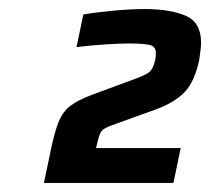

<svg xmlns="http://www.w3.org/2000/svg" viewBox="-20 -824 464 424"><path d="M77 -420 90 -482Q99 -528 108.5 -552.5Q118 -577 135 -590Q152 -603 184 -615L268 -646Q302 -658 310 -665Q318 -672 322 -689Q324 -695 324 -700.5Q324 -706 324 -708Q324 -722 309.5 -725Q295 -728 264 -728Q245 -728 213.5 -726Q182 -724 149 -720L164 -792Q193 -797 231 -800.5Q269 -804 300 -804Q355 -804 389.5 -789.5Q424 -775 424 -730Q424 -723 423 -714.5Q422 -706 420 -692Q410 -645 389 -622Q368 -599 326 -583L226 -547Q210 -541 205 -535.5Q200 -530 196 -513L192 -497H379L363 -420Z"/></svg>

Font: Saira
Style: Bold Italic
Weight: 700
Italic angle: -12°
Designer: Hector Gatti with collaboration of the Omnibus-Type team
Foundry: Omnibus-Type
Version: Version 1.100; ttfautohint (v1.8.3)